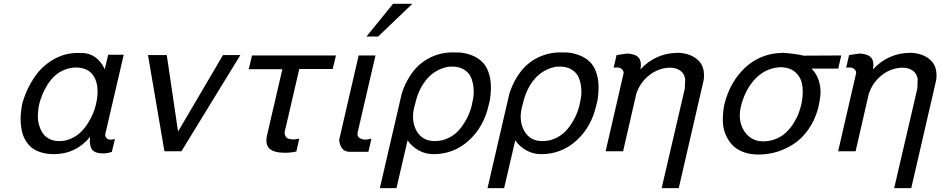

<svg xmlns="http://www.w3.org/2000/svg" viewBox="-20 -791 4920 1004"><path d="M395 -437V-438Q394.5 -438 393.6 -437.5Q392.6 -437 392.1 -437Q391.1 -437 389.6 -437.5Q388.2 -438 387.2 -438H378.9Q345.2 -438 315.9 -425.5Q286.6 -413.1 265.6 -393.6Q244.6 -374 227.8 -347.2Q210.9 -320.3 200.4 -293.7Q189.9 -267.1 183.1 -238.8Q178.7 -212.4 178 -186.3Q177.2 -160.2 184.6 -136Q191.9 -111.8 204.3 -93.5Q216.8 -75.2 239 -64.2Q261.2 -53.2 290 -53.2Q322.8 -53.2 352.1 -66.4Q381.3 -79.6 402.1 -99.9Q422.9 -120.1 439.7 -146.7Q456.5 -173.3 466.6 -197.8Q476.6 -222.2 481.9 -246.1Q500.5 -325.7 478 -377.7Q455.6 -429.7 395 -437ZM409.2 -513.2 410.2 -514.2Q489.3 -510.3 527.8 -429.2L545.9 -504.9H627L530.8 -90.8Q528.3 -80.1 535.9 -70.6Q543.5 -61 556.2 -61H561Q566.4 -61 581.1 -64L564.9 2.9Q543.5 11.2 520 11.2Q494.6 11.2 479 4.4Q463.4 -2.4 457.8 -14.4Q452.1 -26.4 450.4 -42Q448.7 -57.6 451.2 -75.2Q376 15.1 262.2 15.1Q224.1 15.1 194.1 5.6Q164.1 -3.9 145 -19.5Q126 -35.2 113.3 -57.4Q100.6 -79.6 95 -103.3Q89.4 -127 88.1 -154.1Q86.9 -181.2 89.6 -204.8Q92.3 -228.5 97.2 -252.9Q114.7 -310.5 140.9 -356.4Q167 -402.3 195.8 -431.2Q224.6 -460 258.1 -479.2Q291.5 -498.5 323 -506.3Q354.5 -514.2 386.2 -514.2Q401.4 -514.2 409.2 -513.2Z M839.8 0 753.9 -502.9H852.1L911.1 -103L1146 -502.9H1236.8L928.7 0Z M1280.8 -429.2 1297.9 -501H1736.8L1719.7 -430.2H1544.9L1473.6 -122.1L1471.7 -116.2L1470.7 -110.8Q1466.8 -97.7 1469.5 -88.6Q1472.2 -79.6 1475.6 -74.2Q1479 -68.8 1487.1 -66.2Q1495.1 -63.5 1501.2 -62.7Q1507.3 -62 1515.6 -62Q1527.3 -62 1544.9 -65.9L1529.8 1Q1502 7.8 1470.7 7.8Q1411.1 7.8 1388.4 -14.6Q1365.7 -37.1 1376.5 -84L1456.5 -429.2Z M1753.4 -59.1 1855.5 -501H1943.4L1850.1 -98.1Q1846.2 -79.1 1859.4 -70.1Q1872.6 -61 1890.1 -61Q1902.8 -61 1922.4 -65.9L1906.2 2.9H1809.1Q1760.3 2.9 1753.4 -59.1ZM2136.2 -771 1957.5 -600.1H1896.5L2035.2 -771Z M2329.1 -441.9V-442.9Q2259.8 -431.2 2214.8 -380.6Q2169.9 -330.1 2151.4 -250L2146 -230Q2128.9 -157.7 2158.9 -105.5Q2189 -53.2 2253.4 -53.2Q2294.4 -53.2 2329.3 -71.5Q2364.3 -89.8 2387.2 -119.1Q2410.2 -148.4 2425 -179.2Q2439.9 -210 2447.3 -241.2L2449.2 -252Q2459 -290 2456.8 -324.5Q2454.6 -358.9 2443.4 -385.3Q2432.1 -411.6 2406.5 -427.2Q2380.9 -442.9 2344.2 -442.9Q2341.8 -442.9 2336.7 -442.4Q2331.5 -441.9 2329.1 -441.9ZM2377 -516.1V-517.1L2403.3 -514.2Q2449.7 -505.4 2480.5 -484.6Q2511.2 -463.9 2525.9 -433.6Q2540.5 -403.3 2544.7 -370.6Q2548.8 -337.9 2545.4 -297.9L2542 -269L2535.2 -240.2Q2509.3 -126.5 2430.9 -55.7Q2352.5 15.1 2247.1 15.1Q2205.1 15.1 2169.4 -4.6Q2133.8 -24.4 2111.3 -57.1L2053.2 192.9H1966.3L2081.1 -303.2Q2097.2 -351.1 2120.6 -388.7Q2144 -426.3 2170.4 -450Q2196.8 -473.6 2227.8 -489Q2258.8 -504.4 2288.6 -510.7Q2318.4 -517.1 2350.1 -517.1Q2368.2 -517.1 2377 -516.1Z M2892.1 -441.9V-442.9Q2822.8 -431.2 2777.8 -380.6Q2732.9 -330.1 2714.4 -250L2709 -230Q2691.9 -157.7 2721.9 -105.5Q2752 -53.2 2816.4 -53.2Q2857.4 -53.2 2892.3 -71.5Q2927.2 -89.8 2950.2 -119.1Q2973.1 -148.4 2988 -179.2Q3002.9 -210 3010.3 -241.2L3012.2 -252Q3022 -290 3019.8 -324.5Q3017.6 -358.9 3006.3 -385.3Q2995.1 -411.6 2969.5 -427.2Q2943.8 -442.9 2907.2 -442.9Q2904.8 -442.9 2899.7 -442.4Q2894.5 -441.9 2892.1 -441.9ZM2939.9 -516.1V-517.1L2966.3 -514.2Q3012.7 -505.4 3043.5 -484.6Q3074.2 -463.9 3088.9 -433.6Q3103.5 -403.3 3107.7 -370.6Q3111.8 -337.9 3108.4 -297.9L3105 -269L3098.1 -240.2Q3072.3 -126.5 2993.9 -55.7Q2915.5 15.1 2810.1 15.1Q2768.1 15.1 2732.4 -4.6Q2696.8 -24.4 2674.3 -57.1L2616.2 192.9H2529.3L2644 -303.2Q2660.2 -351.1 2683.6 -388.7Q2707 -426.3 2733.4 -450Q2759.8 -473.6 2790.8 -489Q2821.8 -504.4 2851.6 -510.7Q2881.3 -517.1 2913.1 -517.1Q2931.2 -517.1 2939.9 -516.1Z M3517.1 -514.2V-515.1Q3579.6 -515.1 3620.4 -484.9Q3661.1 -454.6 3661.1 -399.9V-382.8Q3660.6 -380.4 3659.7 -374.5Q3658.7 -368.7 3658.2 -366.2L3529.3 192.9H3439.9L3561 -328.1L3563 -377.9Q3558.1 -407.7 3536.1 -422.4Q3514.2 -437 3485.4 -437Q3426.3 -437 3376.7 -398.9Q3327.1 -360.8 3307.1 -299.8L3238.3 0H3147L3241.2 -409.2Q3241.2 -420.9 3231.7 -429.4Q3222.2 -438 3209 -438H3196.3Q3194.8 -438 3192.6 -437.5Q3190.4 -437 3189 -437L3204.1 -502.9L3259.3 -511.2Q3302.7 -508.8 3319.6 -489.3Q3336.4 -469.7 3329.1 -428.2Q3369.1 -471.7 3418.5 -492.9Q3467.8 -514.2 3517.1 -514.2Z M4071.3 -439 4072.3 -439.9Q3989.3 -439.9 3932.1 -381.6Q3875 -323.2 3853 -229Q3842.8 -183.1 3854.7 -142.3Q3866.7 -101.6 3897.5 -76.7Q3928.2 -51.8 3970.2 -51.8Q4005.4 -51.8 4036.1 -64.2Q4066.9 -76.7 4088.4 -96.4Q4109.9 -116.2 4127.2 -142.6Q4144.5 -168.9 4154.5 -194.6Q4164.6 -220.2 4170.9 -247.1Q4181.2 -298.3 4176 -340.1Q4170.9 -381.8 4143.6 -409.2Q4116.2 -436.5 4071.3 -439ZM4073.2 -514.2V-515.1Q4143.1 -509.8 4182.1 -500L4378.9 -501L4363.3 -432.1H4224.1Q4251 -404.3 4261.7 -369.1Q4272.5 -334 4270.5 -301.3Q4268.6 -268.6 4258.3 -225.1Q4240.7 -161.6 4206.8 -113.5Q4172.9 -65.4 4129.6 -37.6Q4086.4 -9.8 4040.5 3.7Q3994.6 17.1 3946.3 17.1Q3900.9 17.1 3865.5 3.4Q3830.1 -10.3 3808.3 -33.9Q3786.6 -57.6 3773.4 -89.8Q3760.3 -122.1 3759.8 -159.4Q3759.3 -196.8 3766.1 -237.8Q3786.6 -325.7 3833.7 -389.2Q3880.9 -452.6 3942.1 -483.4Q4003.4 -514.2 4073.2 -514.2Z M4732.9 -514.2V-515.1Q4795.4 -515.1 4836.2 -484.9Q4877 -454.6 4877 -399.9V-382.8Q4876.5 -380.4 4875.5 -374.5Q4874.5 -368.7 4874 -366.2L4745.1 192.9H4655.8L4776.9 -328.1L4778.8 -377.9Q4773.9 -407.7 4752 -422.4Q4730 -437 4701.2 -437Q4642.1 -437 4592.5 -398.9Q4543 -360.8 4522.9 -299.8L4454.1 0H4362.8L4457 -409.2Q4457 -420.9 4447.5 -429.4Q4438 -438 4424.8 -438H4412.1Q4410.6 -438 4408.4 -437.5Q4406.2 -437 4404.8 -437L4419.9 -502.9L4475.1 -511.2Q4518.6 -508.8 4535.4 -489.3Q4552.2 -469.7 4544.9 -428.2Q4585 -471.7 4634.3 -492.9Q4683.6 -514.2 4732.9 -514.2Z"/></svg>

Font: Perun
Style: Italic
Weight: 400
Italic angle: -12°
Foundry: Stefan Peev, Context Ltd
Version: Version 001.000